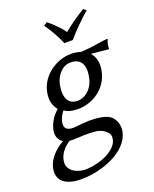

<svg xmlns="http://www.w3.org/2000/svg" viewBox="-161 -742 861 1071"><g transform="rotate(-20 269.0 -206.5)"><path d="M445 -289C455 -336 446 -375 421 -401C451 -399 483 -395 523 -391L527 -394C527 -403 527 -411 529 -420C531 -429 534 -437 538 -446L535 -449C487 -445 449 -434 374 -430C357 -436 338 -439 316 -439C231 -439 140 -379 120 -287C109 -233 122 -202 143 -175C111 -151 87 -108 80 -74C72 -38 87 -10 109 3C52 35 15 81 6 124C-13 211 60 238 133 238C262 238 416 176 439 68C445 36 438 3 416 -21C385 -53 317 -54 282 -54C265 -54 241 -52 217 -49C203 -48 193 -47 188 -47C160 -47 132 -56 141 -99C145 -119 156 -140 170 -157C190 -143 214 -136 251 -136C335 -136 425 -191 445 -289ZM144 14C150 14 157 15 163 15C192 15 219 12 232 12C280 12 318 13 342 29C375 51 378 65 373 91C360 152 257 195 171 195C137 195 61 172 76 104C83 71 101 43 144 14ZM367 -279C352 -208 300 -180 265 -180C199 -180 188 -238 201 -302C211 -347 246 -395 298 -395C358 -395 383 -354 367 -279ZM303 -508H353C392 -554 439 -599 483 -638L466 -651C424 -624 384 -599 339 -561C313 -597 285 -622 252 -651L230 -638C257 -600 284 -555 303 -508Z"/></g></svg>

Font: Libertinus Sans
Style: Italic
Weight: 400
Italic angle: -12°
Designer: Philipp H. Poll, Khaled Hosny
Foundry: Caleb Maclennan
Version: Version 7.050;RELEASE